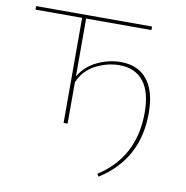

<svg xmlns="http://www.w3.org/2000/svg" viewBox="-75 -531 773 799"><g transform="rotate(10 311.5 -132.0)"><path d="M402 -291Q475 -291 514 -242.5Q553 -194 553 -101Q553 94 393 195L386 184Q536 88 536 -100Q536 -188 500.5 -232.5Q465 -277 399 -277Q348 -277 299 -252Q250 -227 228 -175V0H211V-444H14V-459H504V-444H228V-200Q256 -246 304.5 -268.5Q353 -291 402 -291Z"/></g></svg>

Font: EauTestSC Thin
Style: Regular
Weight: 250
Designer: Christian Thalmann (Catharsis Fonts)
Version: Version 0.001;PS 000.001;hotconv 1.0.88;makeotf.lib2.5.64775